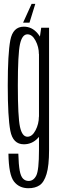

<svg xmlns="http://www.w3.org/2000/svg" viewBox="-20 -741 301 990"><path d="M126.5 229.5Q161.5 229.5 184.2 214.2Q207 199 220 156.2Q233 113.5 233 32V-598H192.5L181 -519V33Q181 136.5 167 164.2Q153 192 127.5 192Q110.5 192 98.8 180.2Q87 168.5 81.5 138.2Q76 108 74.5 51.5H23.5Q25 160 52 194.8Q79 229.5 126.5 229.5ZM103 3Q145.5 3 175.2 -28.8Q205 -60.5 205 -108.5L180.5 -139.5Q180.5 -102 163.2 -69Q146 -36 121.5 -36Q94 -36 83 -87Q72 -138 72 -300Q72 -462.5 83 -513.2Q94 -564 121.5 -564Q146 -564 163.2 -531.5Q180.5 -499 180.5 -462L203.5 -489.5Q203.5 -533.5 174.2 -568.5Q145 -603.5 103 -603.5Q46.5 -603.5 33.2 -533.5Q20 -463.5 20 -300Q20 -137 33.2 -67Q46.5 3 103 3ZM99 -624H132L162 -721H143Z"/></svg>

Font: Anybody ExtraCondensed Light
Style: Regular
Weight: 300
Width: 2
Version: Version 1.113;gftools[0.9.25]